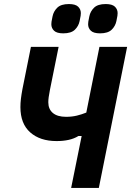

<svg xmlns="http://www.w3.org/2000/svg" viewBox="-20 -930 649 950"><path d="M332 0 384 -257H368Q347 -244 320 -238Q293 -232 260 -232Q178 -232 129.5 -275Q81 -318 81 -400Q81 -420 83.5 -441Q86 -462 91 -489L133 -698H270L227 -485Q223 -464 221 -450Q219 -436 219 -424Q219 -390 241.5 -371Q264 -352 307 -352Q336 -352 360.5 -358Q385 -364 407 -373L472 -698H609L469 0ZM293 -765Q261 -765 247.5 -778Q234 -791 234 -810Q234 -815 235 -823Q236 -831 240 -849Q245 -874 263.5 -892Q282 -910 321 -910Q353 -910 366.5 -897Q380 -884 380 -865Q380 -860 379 -852Q378 -844 374 -826Q369 -801 350.5 -783Q332 -765 293 -765ZM475 -765Q443 -765 429.5 -778Q416 -791 416 -810Q416 -815 417 -823Q418 -831 422 -849Q427 -874 445.5 -892Q464 -910 503 -910Q535 -910 548.5 -897Q562 -884 562 -865Q562 -860 561 -852Q560 -844 556 -826Q551 -801 532.5 -783Q514 -765 475 -765Z"/></svg>

Font: IBM Plex Sans Condensed
Style: Bold Italic
Weight: 700
Width: 3
Italic angle: -11.31°
Designer: Mike Abbink, Paul van der Laan, Pieter van Rosmalen
Foundry: Bold Monday
Version: Version 3.201